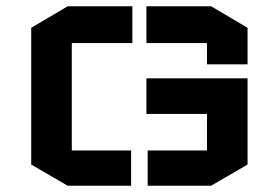

<svg xmlns="http://www.w3.org/2000/svg" viewBox="-20 -595 893 615"><path d="M80 -506 197 -575H404V-457H210V-113H400V0H197L80 -68ZM773 -389V-506L656 -575H449V-457H643V-389ZM773 -344H449V-230H643V-113H453V0H656L773 -68Z"/></svg>

Font: Wallpoet
Style: Regular
Weight: 400
Designer: Lars Berggren
Foundry: Lars Berggren
Version: Version 1.000